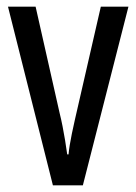

<svg xmlns="http://www.w3.org/2000/svg" viewBox="-20 -557 410 577"><path d="M139 0 4 -537H87L159 -218Q164 -198 168 -177.5Q172 -157 175.5 -136Q179 -115 182 -93H186Q187 -105 189.5 -120.5Q192 -136 196 -155.5Q200 -175 205 -197L283 -537H366L229 0Z"/></svg>

Font: Noto Sans Khmer ExtraCondensed
Style: Regular
Weight: 400
Width: 2
Designer: Danh Hong and the Monotype Design Team
Foundry: Monotype Imaging Inc.
Version: Version 2.004